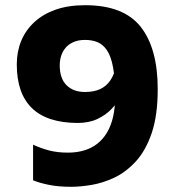

<svg xmlns="http://www.w3.org/2000/svg" viewBox="-20 -700 668 732"><path d="M251.4 12.2Q201.7 12.2 165 4.5Q128.2 -3.2 106.1 -12.7V-148.3Q136.3 -134.5 167.6 -126.3Q198.8 -118.1 239.2 -118.1Q273 -118.1 301.1 -126.6Q329.2 -135 351 -152.1Q372.8 -169.1 388.1 -194.9Q403.4 -220.6 411.2 -254.9Q419 -289.1 419 -331.3Q419 -400.5 411 -443.5Q403 -486.5 387.4 -508.9Q371.9 -531.3 351.2 -539.5Q330.6 -547.8 304.6 -547.8Q277.9 -547.8 259.4 -539.3Q240.8 -530.8 229.5 -517.1Q218.1 -503.4 212.9 -486.1Q207.7 -468.9 207.7 -451.4Q207.7 -400.9 233.7 -375.1Q259.7 -349.3 303.9 -349.3Q338.4 -349.3 362 -360.4Q385.7 -371.4 400.6 -393.5Q415.6 -415.6 422.2 -447.4L458.3 -379.3Q453.5 -359.3 440.9 -334.1Q428.2 -308.8 406.2 -285.5Q384.2 -262.1 351.9 -246.6Q319.6 -231.2 275.2 -231.2Q159 -231.9 101.5 -288Q44 -344.2 44 -454.5Q44 -503.3 60.9 -544.2Q77.8 -585.1 111.1 -615.8Q144.4 -646.5 192.7 -663.4Q240.9 -680.2 304.6 -680.2Q451.2 -680.2 516.3 -597.9Q581.3 -515.5 581.3 -360.2Q581.3 -260.2 558.5 -193Q535.6 -125.9 498.2 -85Q460.8 -44.2 417 -23.3Q373.2 -2.5 329.7 4.9Q286.1 12.2 251.4 12.2Z"/></svg>

Font: Maven Pro
Style: Regular
Weight: 400
Designer: Joe Prince
Foundry: Joe Prince
Version: Version 2.103